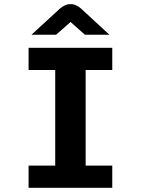

<svg xmlns="http://www.w3.org/2000/svg" viewBox="-20 -896 672 916"><path d="M116.4 0V-106.1H243.4V-561.9H116.4V-668H515.6V-561.9H388.6V-106.1H515.6V0ZM130.2 -730.4 267.3 -856.2Q277.5 -864.8 290 -870.6Q302.4 -876.4 316.2 -876.4Q330.6 -876.4 343 -870.6Q355.5 -864.8 365.5 -856.2L501.8 -730.4H385L316.6 -791.2L247.8 -730.4Z"/></svg>

Font: Atkinson Hyperlegible Mono ExtraLight
Style: Regular
Weight: 200
Monospace: yes
Designer: Elliott Scott, Megan Eiswerth, Linus Boman, Theodore Petrosky, Letters from Sweden
Foundry: Applied Design Works, Letters from Sweden
Version: Version 2.001